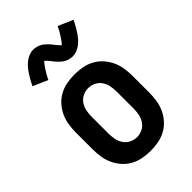

<svg xmlns="http://www.w3.org/2000/svg" viewBox="-227 -853 953 953"><g transform="rotate(-45 250.0 -376.0)"><path d="M250 8Q223 8 195.5 3Q168 -2 144 -15Q120 -28 101.5 -48.5Q83 -69 71.5 -93.5Q60 -118 55.5 -145.5Q51 -173 51 -200V-320Q51 -347 55.5 -374.5Q60 -402 71.5 -426.5Q83 -451 101.5 -471.5Q120 -492 144 -505Q168 -518 195.5 -523Q223 -528 250 -528Q277 -528 304.5 -523Q332 -518 356 -505Q380 -492 398.5 -471.5Q417 -451 428.5 -426.5Q440 -402 444.5 -374.5Q449 -347 449 -320V-200Q449 -173 444.5 -145.5Q440 -118 428.5 -93.5Q417 -69 398.5 -48.5Q380 -28 356 -15Q332 -2 304.5 3Q277 8 250 8ZM250 -88Q270 -88 288.5 -97Q307 -106 318.5 -123Q330 -140 334 -160Q338 -180 338 -200V-320Q338 -340 334 -360Q330 -380 318.5 -397Q307 -414 288.5 -423Q270 -432 250 -432Q230 -432 211.5 -423Q193 -414 181.5 -397Q170 -380 166 -360Q162 -340 162 -320V-200Q162 -180 166 -160Q170 -140 181.5 -123Q193 -106 211.5 -97Q230 -88 250 -88ZM308 -597Q302 -597 296.5 -598Q291 -599 286 -600Q281 -601 276 -603Q271 -605 266 -607.5Q261 -610 257.5 -612.5Q254 -615 249.5 -619Q245 -623 240.5 -627Q236 -631 232.5 -635Q229 -639 226 -642.5Q223 -646 220 -650Q217 -654 213 -659Q209 -664 205 -668.5Q201 -673 198.5 -675.5Q196 -678 192 -682Q190 -680 186.5 -676Q183 -672 181 -669.5Q179 -667 177 -664Q175 -661 172.5 -657.5Q170 -654 167.5 -650.5Q165 -647 162.5 -642.5Q160 -638 157 -633.5Q154 -629 151 -623.5Q148 -618 145 -612Q142 -606 139 -600L61 -634Q70 -652 78.5 -667Q87 -682 95.5 -694.5Q104 -707 113 -717.5Q122 -728 134.5 -738Q147 -748 162 -754Q177 -760 192 -760Q198 -760 203.5 -759Q209 -758 214 -757Q219 -756 224 -754Q229 -752 234 -749.5Q239 -747 242.5 -744.5Q246 -742 250.5 -738Q255 -734 259.5 -730Q264 -726 267.5 -722Q271 -718 274 -714.5Q277 -711 280 -707Q283 -703 287 -698Q291 -693 295 -688.5Q299 -684 301.5 -681.5Q304 -679 308 -675Q310 -677 313.5 -681Q317 -685 319 -687.5Q321 -690 323 -693Q325 -696 327.5 -699.5Q330 -703 332.5 -706.5Q335 -710 337.5 -714.5Q340 -719 343 -723.5Q346 -728 349 -733.5Q352 -739 355 -745Q358 -751 361 -757L439 -723Q430 -705 421.5 -690Q413 -675 404.5 -662.5Q396 -650 387 -639.5Q378 -629 365.5 -619Q353 -609 338 -603Q323 -597 308 -597Z"/></g></svg>

Font: Iosevka Curly
Style: Bold
Weight: 700
Monospace: yes
Designer: Belleve Invis
Foundry: Belleve Invis
Version: Version 22.1.2; ttfautohint (v1.8.4)